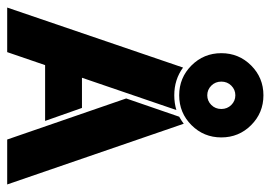

<svg xmlns="http://www.w3.org/2000/svg" viewBox="-132 -638 770 547"><g transform="rotate(90 253.5 -365.0)"><path d="M167 -525Q132 -560 132 -610Q132 -660 167 -695Q202 -730 252 -730Q302 -730 337 -695Q372 -660 372 -610Q372 -560 337 -525Q302 -490 252 -490Q202 -490 167 -525ZM224.5 -638.5Q213 -627 213 -610Q213 -593 224.5 -581.5Q236 -570 252 -570Q268 -570 279.5 -581.5Q291 -593 291 -610Q291 -627 279.5 -638.5Q268 -650 252 -650Q236 -650 224.5 -638.5ZM166 -108 129 0H2L173 -501Q207 -476 252 -476Q274 -476 294 -482L202 -213H288L325 -108ZM313 -490Q327 -498 333 -503L506 0H378L261 -339Z"/></g></svg>

Font: BroshK
Style: Medium
Weight: 500
Designer: gluk
Foundry: gluk
Version: Version 0.60